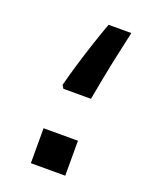

<svg xmlns="http://www.w3.org/2000/svg" viewBox="-106 -576 494 635"><g transform="rotate(20 141.5 -259.0)"><path d="M91 -279Q99 -311 112 -354.5Q125 -398 139.5 -442Q154 -486 166 -518H246Q238 -481 228 -435.5Q218 -390 209.5 -345.5Q201 -301 195 -268H98ZM81 -123H202V0H81Z"/></g></svg>

Font: Noto Sans Syriac Eastern SemiBold
Style: Regular
Weight: 600
Designer: Patrick Giasson and the Monotype Design Team
Foundry: Monotype Imaging Inc.
Version: Version 3.001